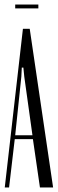

<svg xmlns="http://www.w3.org/2000/svg" viewBox="-20 -826 255 846"><path d="M81 -699H111L214 0H156L125 -213H45L20 0H1ZM74 -488 47 -230H123L87 -488L83 -528H76ZM149 -789H47V-806H149Z"/></svg>

Font: Moniqa Cond Heading
Style: Regular
Weight: 400
Width: 3
Designer: Rajesh Rajput
Foundry: Rajesh Rajput
Version: Version 1.000